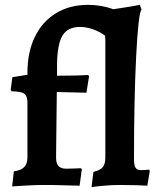

<svg xmlns="http://www.w3.org/2000/svg" viewBox="-20 -762 647 791"><path d="M253 -67Q275 -67 292 -68Q309 -69 314 -69L317 -64L308 3Q291 3 247.5 1.5Q204 0 163 0Q128 0 85.5 2.5Q43 5 30 6L37 -56Q66 -60 79.5 -73.5Q93 -87 93 -113V-346Q91 -369 78.5 -377Q66 -385 28 -386L24 -392L31 -444L93 -454V-462Q93 -547 123.5 -610Q154 -673 210.5 -707.5Q267 -742 342 -742Q398 -742 447 -724Q489 -730 518 -735Q547 -740 556 -742L563 -723Q550 -707 541 -531Q532 -355 532 -106Q532 -81 538.5 -71Q545 -61 561 -61Q570 -61 580.5 -62Q591 -63 595 -63L597 -57L587 3Q575 2 540.5 1Q506 0 471 0Q440 0 404 3.5Q368 7 357 9L365 -54Q392 -60 403 -73Q414 -86 414 -113V-597L413 -615Q390 -632 362.5 -641.5Q335 -651 310 -651Q259 -651 237.5 -615.5Q216 -580 215 -496V-450Q265 -450 299 -451Q333 -452 343 -453L347 -448L336 -380Q327 -380 295 -381Q263 -382 214 -383L211 -113Q211 -89 221 -78Q231 -67 253 -67Z"/></svg>

Font: Sahitya
Style: Bold
Weight: 700
Designer: Juan Pablo del Peral
Foundry: Juan Pablo del Peral (http://www.huertatipografica.com)
Version: Version 1.001;PS 001.000;hotconv 1.0.70;makeotf.lib2.5.58329